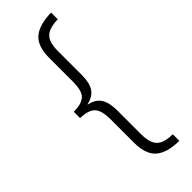

<svg xmlns="http://www.w3.org/2000/svg" viewBox="-286 -741 926 926"><g transform="rotate(-45 177.0 -278.5)"><path d="M308 159Q225 158 186 124Q147 90 147 10V-149Q147 -210 124.5 -233Q102 -256 47 -257V-300Q99 -300 123 -321Q147 -342 147 -406V-568Q147 -646 185.5 -680Q224 -714 308 -716V-670Q250 -669 225 -645.5Q200 -622 200 -562V-399Q200 -344 181 -316Q162 -288 120 -279V-277Q163 -268 181.5 -239Q200 -210 200 -156V5Q200 65 224.5 89.5Q249 114 308 114Z"/></g></svg>

Font: Noto Sans Khmer ExtraCondensed Light
Style: Regular
Weight: 300
Width: 2
Designer: Danh Hong and the Monotype Design Team
Foundry: Monotype Imaging Inc.
Version: Version 2.004; ttfautohint (v1.8.4.7-5d5b)